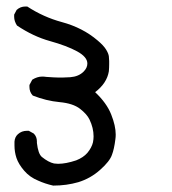

<svg xmlns="http://www.w3.org/2000/svg" viewBox="-20 -454 540 602"><path d="M25.4 2Q25.4 -3.9 25.4 -9.8Q26.4 -24.4 36.1 -33.2Q47.9 -43.9 64.5 -43.9Q66.4 -43.9 70.3 -43.9L85.9 -35.2Q95.7 -25.4 95.7 -10.7Q95.7 -8.8 95.7 -5.9Q99.6 28.3 111.3 38.1Q131.8 54.7 149.4 58.6Q156.2 59.6 162.1 59.6Q186.5 59.6 218.8 48.8Q241.2 40 253.9 25.4Q267.6 8.8 271.5 -7.8Q273.4 -17.6 273.4 -26.4Q273.4 -52.7 260.7 -79.1Q252.9 -95.7 231 -112.8Q209 -129.9 167 -133.8Q125 -137.7 83 -154.3L82 -155.3Q72.3 -166 72.3 -181.6Q72.3 -183.6 72.3 -187.5L81.1 -204.1Q96.7 -213.9 112.3 -213.9Q119.1 -213.9 125 -212.9Q152.3 -210.9 163.1 -210.9Q173.8 -210.9 176.8 -210.9Q187.5 -210.9 200.2 -211.9Q226.6 -213.9 242.2 -229.5Q253.9 -241.2 253.9 -254.9Q253.9 -275.4 221.7 -293Q189.5 -310.5 136.7 -325.2Q84 -339.8 33.2 -374Q24.4 -387.7 24.4 -401.4Q24.4 -404.3 24.4 -408.2L32.2 -422.9Q43.9 -433.6 59.6 -433.6Q61.5 -433.6 65.4 -433.6Q116.2 -400.4 173.8 -384.8Q239.3 -367.2 286.1 -327.1Q304.7 -311.5 312.5 -298.8Q320.3 -286.1 321.3 -277.3Q322.3 -268.6 322.3 -262.7Q322.3 -256.8 322.3 -252.9Q322.3 -241.2 321.3 -230.5Q315.4 -193.4 278.3 -165Q314.5 -130.9 328.6 -95.2Q342.8 -59.6 342.8 -32.2Q342.8 -24.4 341.8 -17.6Q337.9 13.7 331.1 31.2Q324.2 51.8 293.9 78.6Q263.7 105.5 225.6 117.2Q188.5 127.9 147.5 127.9H146.5Q121.1 122.1 99.6 112.3Q73.2 101.6 55.7 81.1Q38.1 60.5 31.7 41.5Q25.4 22.5 25.4 2Z"/></svg>

Font: JasonHandwriting2
Style: SemiBold
Weight: 600
Version: Version 1.04.7